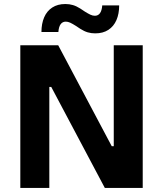

<svg xmlns="http://www.w3.org/2000/svg" viewBox="-20 -926 803 946"><path d="M123.5 -703.1H266.7L639.6 0H496.5ZM251.4 -703.1V-497.6H198.6V-703.1ZM565.7 -205.6V0H519.8V-205.6ZM223 -703.1V0H80.1V-703.1ZM683.2 -703.1V0H540.5V-703.1ZM354.1 -798.3Q336.9 -809.2 325.7 -814.3Q314.6 -819.4 304 -819.4Q288.1 -819.4 278.8 -806.7Q269.5 -794 267.6 -768.3H184.2Q184.2 -809.5 197.6 -840.6Q210.9 -871.7 237.4 -888.9Q263.9 -906.2 302.1 -906.2Q321.9 -906.2 339.3 -901Q356.7 -895.9 375.7 -883.8V-784Q369.4 -788.2 364.6 -791.3Q359.9 -794.4 354.1 -798.3ZM397.3 -869.4Q414.5 -858.6 425.6 -853.5Q436.8 -848.3 447.4 -848.3Q463.3 -848.3 472.6 -861Q481.8 -873.7 483.8 -899.5H567.2Q567.2 -858.3 553.8 -827.2Q540.4 -796.1 514 -778.9Q487.5 -761.6 449.3 -761.6Q429.5 -761.6 412.1 -766.7Q394.6 -771.9 375.7 -784V-883.8Q381.9 -879.6 386.7 -876.5Q391.5 -873.3 397.3 -869.4Z"/></svg>

Font: Wand UI Pro
Style: Regular
Weight: 400
Designer: Andreas Faust
Version: Version 1.003;FEAKit 1.0